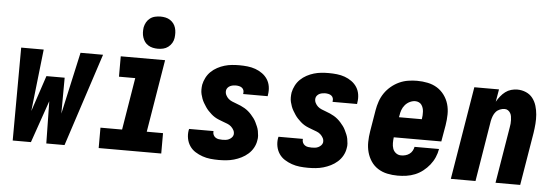

<svg xmlns="http://www.w3.org/2000/svg" viewBox="-49 -911 3099 1070"><g transform="rotate(5 1500.0 -376.0)"><path d="M49 0 51 -520H177L138 -173L205 -374H307L306 -173L383 -520H509L339 0H237L233 -236L151 0Z M530 0V-114H651L699 -406H608V-520H856L789 -114H880V0ZM810 -580Q796 -580 782 -583Q768 -586 756 -593.5Q744 -601 736.5 -611.5Q729 -622 724.5 -635.5Q720 -649 719.5 -663Q719 -677 721 -692Q724 -707 731.5 -720.5Q739 -734 751.5 -743.5Q764 -753 779.5 -756.5Q795 -760 810 -760Q824 -760 838 -757Q852 -754 863.5 -746.5Q875 -739 883 -728.5Q891 -718 895 -704.5Q899 -691 899.5 -677Q900 -663 898 -648Q896 -633 888 -619.5Q880 -606 867.5 -596.5Q855 -587 840 -583.5Q825 -580 810 -580Z M1202 8Q1178 8 1155 5.5Q1132 3 1110.5 -4.5Q1089 -12 1070 -24Q1051 -36 1038.5 -54.5Q1026 -73 1021.5 -96Q1017 -119 1021 -143L1023 -150H1160L1159 -148Q1158 -138 1162 -129Q1166 -120 1174 -114.5Q1182 -109 1192 -107.5Q1202 -106 1212 -106Q1221 -106 1230.5 -107Q1240 -108 1248.5 -112Q1257 -116 1264 -123Q1271 -130 1273 -139Q1275 -153 1269 -164.5Q1263 -176 1253.5 -184.5Q1244 -193 1232 -197.5Q1220 -202 1208 -206.5Q1196 -211 1183.5 -216Q1171 -221 1160.5 -227.5Q1150 -234 1140.5 -242.5Q1131 -251 1122.5 -260Q1114 -269 1107 -279.5Q1100 -290 1093.5 -301Q1087 -312 1082.5 -324Q1078 -336 1075 -348.5Q1072 -361 1072 -374.5Q1072 -388 1074 -402Q1078 -422 1088 -441.5Q1098 -461 1113.5 -476Q1129 -491 1148.5 -501.5Q1168 -512 1188.5 -518Q1209 -524 1229.5 -526Q1250 -528 1271 -528Q1294 -528 1317 -525.5Q1340 -523 1361 -515.5Q1382 -508 1400 -495Q1418 -482 1429.5 -464Q1441 -446 1444.5 -423.5Q1448 -401 1444 -378L1443 -370H1306V-372Q1308 -382 1305.5 -390.5Q1303 -399 1296 -404.5Q1289 -410 1279.5 -412Q1270 -414 1261 -414Q1253 -414 1245 -412.5Q1237 -411 1229.5 -407.5Q1222 -404 1216 -397Q1210 -390 1209 -382Q1207 -368 1213 -356Q1219 -344 1228 -336Q1237 -328 1249 -323Q1261 -318 1273.5 -313.5Q1286 -309 1297.5 -304Q1309 -299 1320 -292.5Q1331 -286 1340.5 -278Q1350 -270 1358.5 -260.5Q1367 -251 1374.5 -241Q1382 -231 1387.5 -219.5Q1393 -208 1398 -196.5Q1403 -185 1405.5 -172Q1408 -159 1409 -145.5Q1410 -132 1407 -119Q1404 -98 1393 -78Q1382 -58 1365 -43Q1348 -28 1328 -18Q1308 -8 1287 -2Q1266 4 1244.5 6Q1223 8 1202 8Z M1702 8Q1678 8 1655 5.5Q1632 3 1610.5 -4.5Q1589 -12 1570 -24Q1551 -36 1538.5 -54.5Q1526 -73 1521.5 -96Q1517 -119 1521 -143L1523 -150H1660L1659 -148Q1658 -138 1662 -129Q1666 -120 1674 -114.5Q1682 -109 1692 -107.5Q1702 -106 1712 -106Q1721 -106 1730.5 -107Q1740 -108 1748.5 -112Q1757 -116 1764 -123Q1771 -130 1773 -139Q1775 -153 1769 -164.5Q1763 -176 1753.5 -184.5Q1744 -193 1732 -197.5Q1720 -202 1708 -206.5Q1696 -211 1683.5 -216Q1671 -221 1660.5 -227.5Q1650 -234 1640.5 -242.5Q1631 -251 1622.5 -260Q1614 -269 1607 -279.5Q1600 -290 1593.5 -301Q1587 -312 1582.5 -324Q1578 -336 1575 -348.5Q1572 -361 1572 -374.5Q1572 -388 1574 -402Q1578 -422 1588 -441.5Q1598 -461 1613.5 -476Q1629 -491 1648.5 -501.5Q1668 -512 1688.5 -518Q1709 -524 1729.5 -526Q1750 -528 1771 -528Q1794 -528 1817 -525.5Q1840 -523 1861 -515.5Q1882 -508 1900 -495Q1918 -482 1929.5 -464Q1941 -446 1944.5 -423.5Q1948 -401 1944 -378L1943 -370H1806V-372Q1808 -382 1805.5 -390.5Q1803 -399 1796 -404.5Q1789 -410 1779.5 -412Q1770 -414 1761 -414Q1753 -414 1745 -412.5Q1737 -411 1729.5 -407.5Q1722 -404 1716 -397Q1710 -390 1709 -382Q1707 -368 1713 -356Q1719 -344 1728 -336Q1737 -328 1749 -323Q1761 -318 1773.5 -313.5Q1786 -309 1797.5 -304Q1809 -299 1820 -292.5Q1831 -286 1840.5 -278Q1850 -270 1858.5 -260.5Q1867 -251 1874.5 -241Q1882 -231 1887.5 -219.5Q1893 -208 1898 -196.5Q1903 -185 1905.5 -172Q1908 -159 1909 -145.5Q1910 -132 1907 -119Q1904 -98 1893 -78Q1882 -58 1865 -43Q1848 -28 1828 -18Q1808 -8 1787 -2Q1766 4 1744.5 6Q1723 8 1702 8Z M2203 8Q2173 8 2144.5 2Q2116 -4 2092.5 -19Q2069 -34 2053.5 -57Q2038 -80 2030.5 -107.5Q2023 -135 2023.5 -165Q2024 -195 2029 -225L2049 -345Q2053 -369 2061.5 -394Q2070 -419 2085 -441Q2100 -463 2121 -480.5Q2142 -498 2166 -509Q2190 -520 2215.5 -524Q2241 -528 2265 -528Q2296 -528 2325 -522Q2354 -516 2377.5 -501.5Q2401 -487 2418 -464Q2435 -441 2443 -413.5Q2451 -386 2450.5 -356Q2450 -326 2445 -295L2429 -203H2163Q2161 -187 2161 -170.5Q2161 -154 2166 -139.5Q2171 -125 2183.5 -115.5Q2196 -106 2213 -106Q2224 -106 2236 -109Q2248 -112 2258.5 -119.5Q2269 -127 2275 -138Q2281 -149 2283 -160H2420Q2416 -136 2406 -113Q2396 -90 2380 -70Q2364 -50 2343.5 -34Q2323 -18 2299.5 -8.5Q2276 1 2251.5 4.5Q2227 8 2203 8ZM2182 -317H2310Q2312 -328 2312.5 -338.5Q2313 -349 2312.5 -359.5Q2312 -370 2309 -379.5Q2306 -389 2300.5 -397Q2295 -405 2285.5 -409.5Q2276 -414 2265 -414Q2250 -414 2234.5 -406.5Q2219 -399 2208 -386Q2197 -373 2191.5 -357.5Q2186 -342 2184 -326Z M2500 0 2586 -520H2724L2712 -450Q2721 -466 2733 -481Q2745 -496 2759.5 -507Q2774 -518 2791.5 -523Q2809 -528 2826 -528Q2852 -528 2875 -518Q2898 -508 2912.5 -489Q2927 -470 2934 -446.5Q2941 -423 2943 -398Q2945 -373 2943 -347Q2941 -321 2937 -295L2888 0H2750L2802 -314Q2804 -325 2805 -335Q2806 -345 2805.5 -355.5Q2805 -366 2803.5 -376Q2802 -386 2797 -394.5Q2792 -403 2784 -408.5Q2776 -414 2765 -414Q2752 -414 2738.5 -408.5Q2725 -403 2716 -392.5Q2707 -382 2702 -369Q2697 -356 2694 -342L2638 0Z"/></g></svg>

Font: Iosevka Heavy Oblique
Style: Regular
Weight: 900
Italic angle: -9°
Monospace: yes
Designer: Belleve Invis
Foundry: Belleve Invis
Version: Version 32.5.0; ttfautohint (v1.8.4)